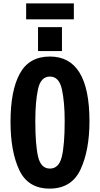

<svg xmlns="http://www.w3.org/2000/svg" viewBox="-20 -1097 589 1131"><path d="M42 -379Q42 -564 97 -664Q152 -764 274 -764Q507 -764 507 -383Q507 -212 454.5 -99Q402 14 272 14Q145 14 93.5 -95.5Q42 -205 42 -379ZM361 -384Q361 -497 344.5 -571.5Q328 -646 274 -646Q220 -646 204 -572Q188 -498 188 -385Q188 -243 204.5 -173.5Q221 -104 274 -104Q327 -104 344 -173.5Q361 -243 361 -384ZM204 -796V-937H345V-796ZM134 -983V-1077H415V-983Z"/></svg>

Font: Francois One
Style: Regular
Weight: 400
Designer: Vernon Adams
Foundry: Vernon Adams
Version: Version 2.000